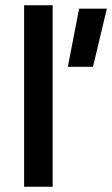

<svg xmlns="http://www.w3.org/2000/svg" viewBox="-20 -713 428 733"><path d="M181 0V-693H72V0ZM388 -680 335 -458H239L282 -680Z"/></svg>

Font: RazerF5 SemiBold
Style: Regular
Weight: 600
Foundry: Razer Inc.
Version: Version 2